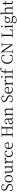

<svg xmlns="http://www.w3.org/2000/svg" viewBox="5756 -6609 1113 12665"><g transform="rotate(-90 6312.5 -276.5)"><path d="M261 15C409 15 510 -60 510 -184C510 -284 464 -340 312 -402L267 -420C188 -453 139 -495 139 -572C139 -661 208 -706 302 -706C345 -706 377 -698 410 -678L432 -549H473L477 -687C428 -722 376 -742 299 -742C175 -742 73 -678 73 -554C73 -455 134 -392 250 -344L292 -327C406 -281 442 -241 442 -168C442 -69 367 -19 257 -19C202 -19 164 -27 120 -53L98 -188H59L54 -42C100 -11 178 15 261 15Z M854 14C981 14 1100 -74 1100 -255C1100 -435 979 -526 854 -526C730 -526 610 -435 610 -255C610 -75 728 14 854 14ZM854 -16C751 -16 687 -101 687 -254C687 -407 751 -495 854 -495C957 -495 1022 -407 1022 -254C1022 -101 957 -16 854 -16Z M1602 9 1746 0V-27L1669 -35V-379L1673 -506L1663 -518L1517 -504V-477L1600 -469L1599 -128C1551 -71 1494 -37 1435 -37C1368 -37 1331 -76 1331 -187V-379L1335 -506L1325 -518L1178 -504V-478L1263 -467L1260 -185C1259 -37 1312 14 1406 14C1484 14 1549 -29 1600 -93Z M1993 -318C2024 -401 2063 -452 2117 -476L2127 -468C2150 -445 2166 -433 2190 -433C2224 -433 2238 -452 2239 -486C2229 -511 2199 -526 2161 -526C2093 -526 2026 -468 1993 -380L1987 -515L1974 -523L1830 -486V-461L1920 -456C1922 -406 1923 -354 1923 -285V-227L1921 -36L1835 -27V0H2090V-27L1995 -37L1993 -227Z M2524 14C2617 14 2676 -25 2720 -91L2704 -104C2659 -55 2606 -32 2546 -32C2434 -32 2355 -115 2355 -258C2355 -404 2434 -495 2538 -495C2563 -495 2587 -491 2612 -480L2633 -408C2640 -379 2653 -366 2679 -366C2699 -366 2712 -376 2718 -399C2694 -477 2622 -526 2536 -526C2402 -526 2280 -426 2280 -250C2280 -85 2378 14 2524 14Z M3062 14C3150 14 3215 -26 3259 -91L3244 -105C3202 -57 3150 -32 3080 -32C2968 -32 2889 -102 2887 -261H3250C3254 -277 3256 -297 3256 -321C3256 -438 3180 -526 3054 -526C2923 -526 2812 -420 2812 -254C2812 -74 2917 14 3062 14ZM2888 -292C2896 -418 2966 -495 3052 -495C3138 -495 3187 -431 3187 -346C3187 -309 3178 -292 3145 -292Z M4068 -696 4173 -688C4175 -591 4175 -493 4175 -394H3799C3799 -493 3799 -592 3800 -688L3905 -696V-725H3616V-696L3721 -687C3722 -590 3722 -490 3722 -390V-335C3722 -235 3722 -136 3721 -38L3616 -29V0H3905V-29L3800 -38C3799 -135 3799 -235 3799 -361H4175C4175 -235 4175 -135 4173 -38L4068 -29V0H4357V-29L4252 -38C4251 -137 4251 -235 4251 -335V-390C4251 -490 4251 -590 4252 -687L4357 -696V-725H4068Z M4846 13C4881 13 4910 -2 4930 -33L4915 -49C4899 -32 4887 -26 4870 -26C4841 -26 4826 -45 4826 -111V-354C4826 -476 4770 -526 4658 -526C4551 -526 4479 -479 4458 -398C4462 -377 4476 -365 4498 -365C4521 -365 4536 -376 4541 -407L4557 -478C4586 -490 4614 -495 4641 -495C4721 -495 4757 -466 4757 -354V-316C4712 -305 4663 -292 4619 -279C4491 -241 4444 -190 4444 -114C4444 -31 4504 14 4581 14C4653 14 4698 -18 4759 -83C4766 -23 4793 13 4846 13ZM4757 -115C4691 -52 4653 -32 4611 -32C4553 -32 4515 -64 4515 -126C4515 -179 4546 -221 4633 -253C4670 -266 4714 -279 4757 -291Z M5406 0H5559V-27L5480 -35L5478 -227V-338C5478 -474 5428 -526 5342 -526C5276 -526 5208 -494 5139 -417L5134 -515L5121 -523L4977 -486V-461L5067 -456C5069 -406 5070 -353 5070 -285V-227L5068 -36L4982 -27V0H5220V-27L5142 -35L5140 -227V-384C5210 -455 5270 -475 5313 -475C5373 -475 5409 -440 5409 -339V-227L5407 -36L5321 -27V0Z M6113 15C6261 15 6362 -60 6362 -184C6362 -284 6316 -340 6164 -402L6119 -420C6040 -453 5991 -495 5991 -572C5991 -661 6060 -706 6154 -706C6197 -706 6229 -698 6262 -678L6284 -549H6325L6329 -687C6280 -722 6228 -742 6151 -742C6027 -742 5925 -678 5925 -554C5925 -455 5986 -392 6102 -344L6144 -327C6258 -281 6294 -241 6294 -168C6294 -69 6219 -19 6109 -19C6054 -19 6016 -27 5972 -53L5950 -188H5911L5906 -42C5952 -11 6030 15 6113 15Z M6712 14C6800 14 6865 -26 6909 -91L6894 -105C6852 -57 6800 -32 6730 -32C6618 -32 6539 -102 6537 -261H6900C6904 -277 6906 -297 6906 -321C6906 -438 6830 -526 6704 -526C6573 -526 6462 -420 6462 -254C6462 -74 6567 14 6712 14ZM6538 -292C6546 -418 6616 -495 6702 -495C6788 -495 6837 -431 6837 -346C6837 -309 6828 -292 6795 -292Z M7154 -318C7185 -401 7224 -452 7278 -476L7288 -468C7311 -445 7327 -433 7351 -433C7385 -433 7399 -452 7400 -486C7390 -511 7360 -526 7322 -526C7254 -526 7187 -468 7154 -380L7148 -515L7135 -523L6991 -486V-461L7081 -456C7083 -406 7084 -354 7084 -285V-227L7082 -36L6996 -27V0H7251V-27L7156 -37L7154 -227Z M7566 -655C7595 -655 7621 -676 7621 -707C7621 -738 7595 -760 7566 -760C7536 -760 7513 -738 7513 -707C7513 -676 7536 -655 7566 -655ZM7536 0H7691V-27L7612 -35L7610 -227V-378L7612 -515L7600 -523L7445 -487V-461L7536 -457C7538 -407 7540 -352 7540 -285V-227C7540 -173 7539 -91 7537 -36L7450 -27V0Z M7862 0H8042V-27L7939 -36L7937 -227V-475H8095V-512H7936C7934 -628 7947 -682 7977 -728C7993 -753 8016 -773 8043 -784L8062 -765C8090 -739 8110 -727 8135 -727C8162 -727 8180 -743 8181 -764C8171 -795 8131 -813 8084 -813C8038 -813 7991 -796 7951 -759C7898 -709 7872 -638 7865 -514L7768 -505V-475H7866V-227C7866 -164 7865 -99 7863 -36L7771 -27V0Z M8796 15C8876 15 8942 1 9011 -40L9013 -196H8970L8944 -51C8899 -27 8853 -18 8802 -18C8638 -18 8518 -142 8518 -362C8518 -580 8638 -706 8807 -706C8856 -706 8896 -697 8937 -675L8962 -529H9005L9002 -686C8937 -724 8876 -742 8796 -742C8589 -742 8435 -591 8435 -361C8435 -131 8582 15 8796 15Z M9683 7H9719V-686L9816 -696V-725H9564V-696L9683 -686V-383L9685 -116L9274 -725H9108V-696L9206 -690V-40L9111 -29V0H9364V-29L9244 -40V-332L9241 -643Z M10170 -696 10275 -687C10276 -590 10276 -490 10276 -390V-329C10276 -234 10276 -136 10275 -38L10170 -29V0H10691L10699 -191H10658L10630 -34H10354C10353 -134 10353 -232 10353 -316V-373C10353 -488 10353 -589 10354 -687L10462 -696V-725H10170Z M10896 -655C10925 -655 10951 -676 10951 -707C10951 -738 10925 -760 10896 -760C10866 -760 10843 -738 10843 -707C10843 -676 10866 -655 10896 -655ZM10866 0H11021V-27L10942 -35L10940 -227V-378L10942 -515L10930 -523L10775 -487V-461L10866 -457C10868 -407 10870 -352 10870 -285V-227C10870 -173 10869 -91 10867 -36L10780 -27V0Z M11322 -200C11248 -200 11200 -260 11200 -348C11200 -437 11249 -497 11324 -497C11397 -497 11447 -438 11447 -349C11447 -261 11397 -200 11322 -200ZM11323 -171C11437 -171 11513 -241 11513 -348C11513 -394 11501 -434 11476 -463L11593 -460V-511L11577 -522L11452 -485C11421 -511 11376 -526 11323 -526C11208 -526 11133 -456 11133 -348C11133 -279 11163 -226 11216 -197C11164 -155 11143 -123 11143 -83C11143 -41 11165 -13 11209 1C11143 34 11108 73 11108 128C11108 205 11167 260 11311 260C11493 260 11589 170 11589 79C11589 -4 11533 -51 11419 -51H11272C11217 -51 11195 -75 11195 -110C11195 -138 11207 -159 11235 -187C11260 -177 11290 -171 11323 -171ZM11230 8C11247 11 11266 12 11288 12H11412C11499 12 11527 50 11527 97C11527 169 11454 225 11315 225C11219 225 11166 188 11166 116C11166 71 11186 43 11230 8Z M12077 0H12231V-27L12152 -35C12151 -90 12150 -172 12150 -227V-337C12150 -474 12099 -526 12013 -526C11946 -526 11877 -493 11810 -416V-639L11813 -793L11797 -802L11650 -774V-747L11740 -743V-227L11738 -36L11652 -27V0H11891V-27L11813 -35L11811 -227V-384C11880 -455 11940 -475 11984 -475C12044 -475 12080 -440 12080 -339V-227L12078 -36L11993 -27V0Z M12497 14C12546 14 12583 -2 12610 -33L12596 -50C12569 -35 12549 -26 12519 -26C12474 -26 12450 -53 12450 -116V-475H12597V-512H12450L12455 -667H12406L12382 -514L12277 -505V-475H12380V-201C12380 -165 12379 -146 12379 -115C12379 -28 12416 14 12497 14Z"/></g></svg>

Font: Source Han Serif CN Light
Style: Regular
Weight: 300
Designer: Ryoko NISHIZUKA 西塚涼子 (kana & ideographs); Frank Grießhammer (Latin, Greek & Cyrillic); Wenlong ZHANG 张文龙 (bopomofo); San
Foundry: Adobe
Version: Version 2.003;hotconv 1.1.1;makeotfexe 2.6.0